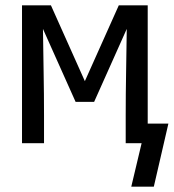

<svg xmlns="http://www.w3.org/2000/svg" viewBox="-20 -540 655 724"><path d="M475 164 514 0H454V-104Q454 -186 455.5 -267.5Q457 -349 458 -431L335 -156H265L142 -431Q143 -349 144.5 -267.5Q146 -186 146 -104V0H63V-520H172L300 -234L428 -520H537V-74H615L560 164Z"/></svg>

Font: Bmono
Style: Regular
Weight: 400
Monospace: yes
Designer: Belleve Invis
Foundry: Belleve Invis
Version: Version 11.2.2; ttfautohint (v1.8.2)